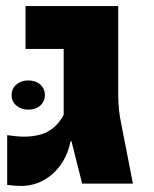

<svg xmlns="http://www.w3.org/2000/svg" viewBox="-20 -611 512 639"><path d="M48.8 7.8Q38.1 7.8 26.4 6.8Q14.6 5.9 3.9 4.4V-161.1Q18.6 -159.2 32.5 -157.7Q46.4 -156.2 59.1 -156.2Q90.3 -156.2 115 -163.3Q139.6 -170.4 158.7 -186.5Q177.7 -202.6 191.9 -228.5V-448.2H64.9V-590.8H373.5V-294.4Q373.5 -245.1 383.8 -197.3L422.4 0H253.4L217.8 -141.1H214.8Q206.5 -97.7 183.1 -64Q159.7 -30.3 125.2 -11.2Q90.8 7.8 48.8 7.8ZM74.2 -246.1Q50.3 -246.1 34.4 -259.8Q18.6 -273.4 18.6 -294.4Q18.6 -315.9 34.4 -329.6Q50.3 -343.3 74.2 -343.3Q98.6 -343.3 114 -329.6Q129.4 -315.9 129.4 -294.4Q129.4 -273.4 114 -259.8Q98.6 -246.1 74.2 -246.1Z"/></svg>

Font: Heebo Black
Style: Regular
Weight: 900
Designer: Oded Ezer
Foundry: Ezer Type House
Version: Version 3.100